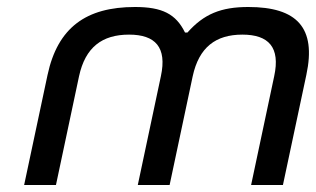

<svg xmlns="http://www.w3.org/2000/svg" viewBox="-20 -529 903 549"><path d="M116 -315 49 0H140L206 -311C224 -394 272 -430 349 -430C424 -430 458 -394 440 -311L374 0H465L531 -311C549 -394 597 -430 673 -430C748 -430 782 -394 764 -311L698 0H789L856 -315C885 -450 829 -509 690 -509C612 -509 563 -489 516 -436H509C483 -489 444 -509 366 -509C226 -509 145 -450 116 -315Z"/></svg>

Font: LT Wave Text Italic
Style: Regular
Weight: 400
Designer: Daniel Lyons
Version: Version 2.5 (Glyphs App)